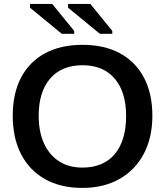

<svg xmlns="http://www.w3.org/2000/svg" viewBox="-20 -920 818 950"><path d="M733.9 -347.2Q733.9 -238.8 691.2 -158.4Q648.4 -78.1 570.6 -34.2Q492.7 9.8 387.7 9.8Q280.3 9.8 203.1 -33.4Q126 -76.7 84.5 -156.7Q43 -236.8 43 -347.2Q43 -457.5 84.2 -536.1Q125.5 -614.7 202.9 -656.5Q280.3 -698.2 388.7 -698.2Q496.6 -698.2 573.7 -656.2Q650.9 -614.3 692.4 -535.6Q733.9 -457 733.9 -347.2ZM604 -347.2Q604 -464.4 547.6 -530.8Q491.2 -597.2 388.7 -597.2Q284.7 -597.2 228 -531.2Q171.4 -465.3 171.4 -347.2Q171.4 -268.6 197.5 -210.9Q223.6 -153.3 272 -122.1Q320.3 -90.8 387.7 -90.8Q491.7 -90.8 547.9 -157.7Q604 -224.6 604 -347.2ZM474.1 -752.9 316.9 -881.8V-900.4H427.2L535.6 -767.1V-752.9ZM285.6 -752.9 128.4 -881.8V-900.4H238.3L347.2 -767.1V-752.9Z"/></svg>

Font: Arimo SemiBold
Style: Regular
Weight: 600
Designer: Steve Matteson
Foundry: Monotype Imaging Inc.
Version: Version 1.33